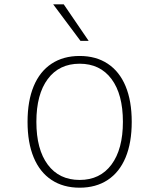

<svg xmlns="http://www.w3.org/2000/svg" viewBox="-20 -860 740 892"><path d="M350 12Q274 12 219.5 -24Q165 -60 136.5 -128.5Q108 -197 108 -294Q108 -391 136.5 -459.5Q165 -528 219.5 -564Q274 -600 350 -600Q426 -600 480.5 -564Q535 -528 563.5 -459.5Q592 -391 592 -294Q592 -197 563.5 -128.5Q535 -60 480.5 -24Q426 12 350 12ZM350 -24Q445 -24 498 -95.5Q551 -167 551 -294Q551 -422 498 -493Q445 -564 350 -564Q255 -564 202 -493Q149 -422 149 -294Q149 -166 202 -95Q255 -24 350 -24ZM392 -670H354L227 -840H276Z"/></svg>

Font: Martian Mono SemiExpanded Thin
Style: Regular
Weight: 250
Monospace: yes
Version: Version 0.930